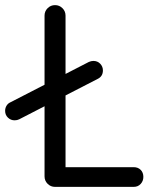

<svg xmlns="http://www.w3.org/2000/svg" viewBox="-94 -730 614 750"><path d="M121 0Q104 0 92 -12Q80 -24 80 -41V-669Q80 -686 92 -698Q104 -710 121 -710Q138 -710 150 -698Q162 -686 162 -669V-77H428Q445 -77 455.5 -66.5Q466 -56 466 -39Q466 -23 455.5 -11.5Q445 0 428 0ZM-37 -260Q-52 -260 -63 -270.5Q-74 -281 -74 -297Q-74 -308 -68.5 -317Q-63 -326 -54 -330L253 -488Q258 -490 262 -491Q266 -492 271 -492Q287 -492 297.5 -481Q308 -470 308 -455Q308 -432 288 -422L-19 -264Q-27 -260 -37 -260Z"/></svg>

Font: National Park
Style: Regular
Weight: 400
Designer: Andrea Herstowski, Ben Hoepner
Version: Version 1.009